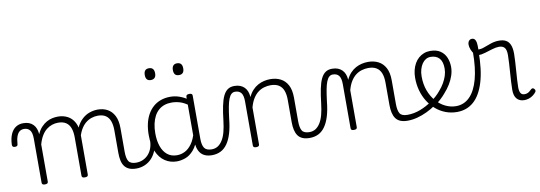

<svg xmlns="http://www.w3.org/2000/svg" viewBox="-116 -1176 4465 1588"><g transform="rotate(-10 2117.0 -382.5)"><path d="M157 15Q144 15 138 10.5Q132 6 132 -4V-374Q132 -424 114.5 -445.5Q97 -467 66 -467Q44 -467 28.5 -455.5Q13 -444 3.5 -418.5Q-6 -393 -9 -352Q-9 -343 -15 -338.5Q-21 -334 -33 -334Q-43 -334 -49.5 -338.5Q-56 -343 -56 -355Q-54 -408 -38.5 -443.5Q-23 -479 4 -497Q31 -515 67 -515Q95 -515 115.5 -507Q136 -499 150.5 -484Q165 -469 172.5 -449Q180 -429 182 -405V-402Q198 -438 219.5 -460.5Q241 -483 264.5 -496Q288 -509 312.5 -514Q337 -519 359 -519Q404 -519 440.5 -500Q477 -481 498.5 -440.5Q520 -400 520 -334V-4Q520 6 513.5 10.5Q507 15 493 15Q479 15 473 10.5Q467 6 467 -4V-326Q467 -371 455.5 -403Q444 -435 418.5 -452Q393 -469 351 -469Q327 -469 302 -461Q277 -453 254.5 -435.5Q232 -418 214 -388.5Q196 -359 184 -316V-4Q184 6 177.5 10.5Q171 15 157 15ZM927 17Q890 17 865.5 6.5Q841 -4 826.5 -24Q812 -44 806 -72.5Q800 -101 800 -137V-326Q800 -371 788.5 -403Q777 -435 752 -452Q727 -469 686 -469Q659 -469 632 -460Q605 -451 581 -431Q557 -411 538.5 -377Q520 -343 509 -292H485Q492 -355 512 -398Q532 -441 561 -468Q590 -495 624.5 -507Q659 -519 694 -519Q739 -519 774.5 -500Q810 -481 831.5 -440.5Q853 -400 853 -334V-137Q853 -82 869 -56.5Q885 -31 933 -31Q942 -31 946.5 -23.5Q951 -16 950.5 -7Q950 2 944 9.5Q938 17 927 17Z M924 17Q913 17 907.5 9.5Q902 2 902.5 -7Q903 -16 910 -23.5Q917 -31 930 -31Q963 -31 989.5 -43Q1016 -55 1035 -76Q1054 -97 1064.5 -125Q1075 -153 1076 -186Q1077 -198 1086 -201.5Q1095 -205 1103.5 -201.5Q1112 -198 1111 -186Q1110 -142 1095.5 -104.5Q1081 -67 1056.5 -40Q1032 -13 998 2Q964 17 924 17Z M1266 17Q1211 17 1167 -12Q1123 -41 1098 -98Q1073 -155 1073 -238Q1073 -288 1082.5 -331Q1092 -374 1111 -408.5Q1130 -443 1157.5 -467.5Q1185 -492 1221.5 -505.5Q1258 -519 1303 -519Q1341 -519 1377.5 -506.5Q1414 -494 1450 -470V-419Q1410 -449 1375 -459.5Q1340 -470 1304 -470Q1272 -470 1244.5 -460.5Q1217 -451 1195.5 -432Q1174 -413 1159.5 -385.5Q1145 -358 1137 -322Q1129 -286 1129 -242Q1129 -180 1145.5 -133Q1162 -86 1194.5 -59.5Q1227 -33 1276 -33Q1310 -33 1342 -49Q1374 -65 1400.5 -101.5Q1427 -138 1444 -202L1462 -159Q1441 -85 1407.5 -47Q1374 -9 1336.5 4Q1299 17 1266 17ZM1562 17Q1528 17 1504 7Q1480 -3 1465 -22Q1450 -41 1442.5 -69Q1435 -97 1435 -132V-495Q1435 -506 1442 -510.5Q1449 -515 1463 -515Q1476 -515 1482 -510.5Q1488 -506 1488 -496V-133Q1488 -81 1505 -56Q1522 -31 1568 -31Q1575 -31 1579 -23.5Q1583 -16 1582.5 -7Q1582 2 1577.5 9.5Q1573 17 1562 17Z M1559 17Q1550 17 1545.5 9.5Q1541 2 1541.5 -7Q1542 -16 1548 -23.5Q1554 -31 1565 -31Q1596 -31 1618.5 -45.5Q1641 -60 1658 -87.5Q1675 -115 1685.5 -155Q1696 -195 1702 -247Q1710 -318 1720.5 -369Q1731 -420 1746.5 -452Q1762 -484 1784.5 -499.5Q1807 -515 1840 -515Q1849 -515 1853.5 -508Q1858 -501 1857.5 -491.5Q1857 -482 1852 -474.5Q1847 -467 1838 -467Q1820 -467 1807 -455.5Q1794 -444 1784 -419Q1774 -394 1766.5 -354Q1759 -314 1752 -257Q1745 -186 1729.5 -134.5Q1714 -83 1690 -49Q1666 -15 1633.5 1Q1601 17 1559 17Z M1170 -683Q1148 -683 1137.5 -695.5Q1127 -708 1127 -732Q1127 -757 1137.5 -769.5Q1148 -782 1170 -782Q1192 -782 1203 -769.5Q1214 -757 1214 -732Q1214 -707 1202.5 -695Q1191 -683 1170 -683ZM1407 -683Q1384 -683 1373.5 -695.5Q1363 -708 1363 -732Q1363 -757 1374 -769.5Q1385 -782 1406 -782Q1428 -782 1439 -769.5Q1450 -757 1450 -732Q1450 -707 1439 -695Q1428 -683 1407 -683Z M2383 17Q2346 17 2321.5 6.5Q2297 -4 2283 -24Q2269 -44 2262.5 -72.5Q2256 -101 2256 -137V-326Q2256 -371 2244 -403Q2232 -435 2205.5 -452Q2179 -469 2136 -469Q2109 -469 2081.5 -461Q2054 -453 2030.5 -435Q2007 -417 1988.5 -387.5Q1970 -358 1958 -314V-4Q1958 6 1951.5 10.5Q1945 15 1931 15Q1918 15 1912 10.5Q1906 6 1906 -4V-374Q1906 -424 1889 -445.5Q1872 -467 1838 -467Q1827 -467 1821.5 -474.5Q1816 -482 1816.5 -491.5Q1817 -501 1823 -508Q1829 -515 1840 -515Q1868 -515 1888.5 -507Q1909 -499 1923.5 -484.5Q1938 -470 1946 -450Q1954 -430 1956 -405V-401Q1972 -435 1993 -457.5Q2014 -480 2039 -493.5Q2064 -507 2090.5 -513Q2117 -519 2143 -519Q2191 -519 2228.5 -500Q2266 -481 2288 -440.5Q2310 -400 2310 -334V-137Q2310 -82 2325.5 -56.5Q2341 -31 2389 -31Q2398 -31 2403 -23.5Q2408 -16 2407.5 -7Q2407 2 2401 9.5Q2395 17 2383 17Z M2380 17Q2371 17 2366.5 9.5Q2362 2 2362.5 -7Q2363 -16 2369 -23.5Q2375 -31 2386 -31Q2417 -31 2439.5 -45.5Q2462 -60 2479 -87.5Q2496 -115 2506.5 -155Q2517 -195 2523 -247Q2531 -318 2541.5 -369Q2552 -420 2567.5 -452Q2583 -484 2605.5 -499.5Q2628 -515 2661 -515Q2670 -515 2674.5 -508Q2679 -501 2678.5 -491.5Q2678 -482 2673 -474.5Q2668 -467 2659 -467Q2641 -467 2628 -455.5Q2615 -444 2605 -419Q2595 -394 2587.5 -354Q2580 -314 2573 -257Q2566 -186 2550.5 -134.5Q2535 -83 2511 -49Q2487 -15 2454.5 1Q2422 17 2380 17Z M3204 17Q3167 17 3142.5 6.5Q3118 -4 3104 -24Q3090 -44 3083.5 -72.5Q3077 -101 3077 -137V-326Q3077 -371 3065 -403Q3053 -435 3026.5 -452Q3000 -469 2957 -469Q2930 -469 2902.5 -461Q2875 -453 2851.5 -435Q2828 -417 2809.5 -387.5Q2791 -358 2779 -314V-4Q2779 6 2772.5 10.5Q2766 15 2752 15Q2739 15 2733 10.5Q2727 6 2727 -4V-374Q2727 -424 2710 -445.5Q2693 -467 2659 -467Q2648 -467 2642.5 -474.5Q2637 -482 2637.5 -491.5Q2638 -501 2644 -508Q2650 -515 2661 -515Q2689 -515 2709.5 -507Q2730 -499 2744.5 -484.5Q2759 -470 2767 -450Q2775 -430 2777 -405V-401Q2793 -435 2814 -457.5Q2835 -480 2860 -493.5Q2885 -507 2911.5 -513Q2938 -519 2964 -519Q3012 -519 3049.5 -500Q3087 -481 3109 -440.5Q3131 -400 3131 -334V-137Q3131 -82 3146.5 -56.5Q3162 -31 3210 -31Q3219 -31 3224 -23.5Q3229 -16 3228.5 -7Q3228 2 3222 9.5Q3216 17 3204 17Z M3204 17Q3191 17 3185.5 9.5Q3180 2 3181.5 -7Q3183 -16 3190.5 -23.5Q3198 -31 3210 -31Q3266 -31 3320 -52Q3374 -73 3418 -105Q3426 -110 3432.5 -107Q3439 -104 3443.5 -96.5Q3448 -89 3448 -80.5Q3448 -72 3441 -67Q3407 -43 3367 -24Q3327 -5 3285.5 6Q3244 17 3204 17Z M3421 -106Q3444 -122 3464.5 -140.5Q3485 -159 3502 -180Q3526 -207 3543 -236.5Q3560 -266 3569.5 -295.5Q3579 -325 3579 -355Q3579 -414 3553 -442Q3527 -470 3481 -470Q3471 -470 3465.5 -477.5Q3460 -485 3461 -494.5Q3462 -504 3468 -511.5Q3474 -519 3485 -519Q3538 -519 3571 -496.5Q3604 -474 3619 -437Q3634 -400 3634 -358Q3634 -324 3622.5 -288.5Q3611 -253 3590 -218.5Q3569 -184 3540 -152Q3521 -129 3497.5 -108Q3474 -87 3449 -69Z M3619 17Q3568 17 3523.5 0Q3479 -17 3442.5 -48Q3406 -79 3379.5 -121.5Q3353 -164 3339 -214.5Q3325 -265 3325 -321Q3325 -355 3332.5 -385.5Q3340 -416 3354 -440.5Q3368 -465 3388 -482.5Q3408 -500 3432.5 -509.5Q3457 -519 3485 -519Q3496 -519 3501 -511.5Q3506 -504 3505 -494.5Q3504 -485 3498 -477.5Q3492 -470 3481 -470Q3459 -470 3441 -459.5Q3423 -449 3409.5 -429.5Q3396 -410 3388 -383Q3380 -356 3380 -323Q3380 -257 3400 -203.5Q3420 -150 3454 -111.5Q3488 -73 3531 -52.5Q3574 -32 3619 -32Q3686 -32 3734 -80Q3782 -128 3807.5 -221.5Q3833 -315 3833 -451Q3833 -462 3840 -467Q3847 -472 3856.5 -471.5Q3866 -471 3873 -465Q3880 -459 3880 -449Q3880 -292 3848.5 -188.5Q3817 -85 3759 -34Q3701 17 3619 17Z M4184 17Q4163 17 4147.5 10.5Q4132 4 4121 -8.5Q4110 -21 4104.5 -39.5Q4099 -58 4099 -84Q4099 -116 4101.5 -153.5Q4104 -191 4106.5 -230Q4109 -269 4111.5 -306Q4114 -343 4114 -374Q4114 -419 4098.5 -436.5Q4083 -454 4052 -454Q4027 -454 3994.5 -444Q3962 -434 3930 -424.5Q3898 -415 3872 -415Q3856 -415 3841.5 -431.5Q3827 -448 3817.5 -471.5Q3808 -495 3808 -514Q3808 -527 3812 -536.5Q3816 -546 3824 -552Q3832 -558 3843 -558Q3864 -558 3872.5 -539Q3881 -520 3881 -493Q3881 -486 3881 -478Q3881 -470 3881 -462Q3904 -460 3932 -471Q3960 -482 3993.5 -493Q4027 -504 4061 -504Q4097 -504 4120 -491Q4143 -478 4154.5 -449.5Q4166 -421 4166 -376Q4166 -345 4163.5 -308.5Q4161 -272 4158.5 -233.5Q4156 -195 4153.5 -160Q4151 -125 4151 -96Q4151 -64 4161 -47.5Q4171 -31 4193 -31Q4204 -31 4214 -34Q4224 -37 4234 -44.5Q4244 -52 4254 -62Q4261 -68 4267.5 -67.5Q4274 -67 4280 -60Q4286 -54 4287 -47.5Q4288 -41 4284 -34Q4273 -19 4256.5 -7Q4240 5 4221.5 11Q4203 17 4184 17Z"/></g></svg>

Font: Playwrite CL ExtraLight
Style: Regular
Weight: 200
Designer: Veronika Burian, José Scaglione
Foundry: TypeTogether
Version: Version 1.002